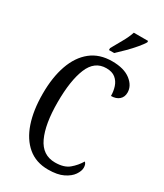

<svg xmlns="http://www.w3.org/2000/svg" viewBox="-229 -1020 956 1119"><g transform="rotate(30 249.0 -460.5)"><path d="M291 10Q210 10 155 -36Q100 -82 72 -164.5Q44 -247 44 -358Q44 -469 73 -551Q102 -633 159 -678.5Q216 -724 301 -724Q381 -724 425 -690Q469 -656 469 -610Q469 -580 449 -562.5Q429 -545 395 -545Q395 -577 385.5 -606Q376 -635 353.5 -653.5Q331 -672 292 -672Q213 -672 178.5 -588Q144 -504 144 -358Q144 -211 182.5 -128.5Q221 -46 306 -46Q366 -46 399 -73.5Q432 -101 454 -138Q467 -128 467 -103Q467 -81 449 -54.5Q431 -28 392.5 -9Q354 10 291 10ZM251 -784Q272 -822 293.5 -859.5Q315 -897 326 -931H422V-921Q412 -904 389 -876.5Q366 -849 338 -821Q310 -793 286 -771H251Z"/></g></svg>

Font: Noto Serif Lao ExtraCondensed
Style: Regular
Weight: 400
Width: 2
Designer: Monotype Design Team
Foundry: Monotype Imaging Inc.
Version: Version 2.003; ttfautohint (v1.8.4.7-5d5b)